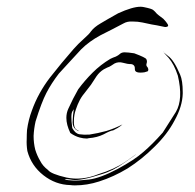

<svg xmlns="http://www.w3.org/2000/svg" viewBox="-20 -608 580 572"><path d="M466.8 -551.8Q485.4 -532.2 479.5 -529.3Q474.6 -526.4 467.8 -528.3Q445.3 -533.2 431.6 -535.2Q418.9 -538.1 404.3 -541Q390.6 -543.9 375 -543.9Q359.4 -544.9 347.7 -538.1Q314.5 -520.5 279.3 -502.9Q245.1 -484.4 221.7 -460.9Q195.3 -432.6 187.5 -423.8Q179.7 -415 155.3 -388.7Q132.8 -359.4 118.2 -331.1Q103.5 -302.7 85.9 -246.1Q81.1 -224.6 80.1 -203.1Q80.1 -181.6 85 -162.1Q90.8 -143.6 99.6 -128.9Q107.4 -113.3 123 -101.6Q131.8 -89.8 177.7 -79.1Q223.6 -69.3 272.5 -88.9Q320.3 -103.5 353.5 -126Q386.7 -149.4 385.7 -148.4Q386.7 -148.4 351.6 -124Q316.4 -98.6 282.2 -88.9Q218.8 -68.4 195.3 -72.3Q171.9 -76.2 172.9 -73.2Q172.9 -74.2 176.8 -72.3Q179.7 -71.3 196.3 -70.3Q211.9 -69.3 245.1 -73.2Q278.3 -77.1 330.1 -104.5Q380.9 -131.8 407.2 -155.3Q433.6 -177.7 464.8 -212.9Q480.5 -237.3 503.9 -274.4Q526.4 -312.5 509.8 -382.8Q499 -416 482.4 -435.5Q464.8 -454.1 465.8 -455.1Q463.9 -454.1 480.5 -441.4Q498 -429.7 516.6 -385.7Q524.4 -368.2 524.4 -333Q524.4 -331.1 524.4 -329.1Q523.4 -291 500 -249Q478.5 -208 440.4 -170.9Q403.3 -133.8 360.4 -106.4Q318.4 -81.1 275.4 -67.4Q239.3 -55.7 203.1 -55.7Q196.3 -55.7 189.5 -56.6Q145.5 -57.6 109.4 -85.9Q73.2 -114.3 61.5 -158.2Q58.6 -176.8 59.6 -193.4Q59.6 -208 60.5 -220.7Q64.5 -251 75.2 -279.3Q93.8 -331.1 128.9 -377Q164.1 -421.9 199.2 -461.9Q212.9 -477.5 229.5 -492.2Q246.1 -506.8 251 -514.6Q260.7 -527.3 279.3 -538.1Q296.9 -548.8 332 -568.4Q375 -587.9 398.4 -587.9Q403.3 -587.9 408.2 -586.9Q432.6 -582 436.5 -578.1Q442.4 -573.2 445.3 -569.3Q448.2 -565.4 466.8 -551.8Q466.8 -551.8 444.3 -548.8Q422.9 -545.9 408.2 -543.9Q408.2 -543.9 466.8 -551.8ZM419.9 -407.2Q421.9 -403.3 421.9 -400.4Q421.9 -397.5 419.9 -395.5Q414.1 -393.6 410.2 -392.6Q381.8 -388.7 381.8 -401.4Q382.8 -415 371.1 -417Q359.4 -417 346.7 -420.9Q333 -424.8 321.3 -418.9Q309.6 -411.1 305.7 -409.2Q301.8 -408.2 289.1 -401.4Q276.4 -393.6 267.6 -380.9Q259.8 -368.2 251 -355.5Q242.2 -343.8 231.4 -330.1Q220.7 -317.4 214.8 -303.7Q211.9 -298.8 206.1 -282.2Q200.2 -265.6 200.2 -248Q199.2 -228.5 207 -222.7Q213.9 -217.8 214.8 -217.8Q213.9 -215.8 205.1 -222.7Q196.3 -230.5 196.3 -244.1Q197.3 -267.6 199.2 -277.3Q201.2 -286.1 201.2 -286.1Q204.1 -286.1 196.3 -277.3Q189.5 -268.6 195.3 -226.6Q204.1 -210 216.8 -208Q229.5 -206.1 246.1 -207Q271.5 -210.9 296.9 -217.8Q322.3 -225.6 344.7 -237.3Q344.7 -237.3 338.9 -232.4Q333 -227.5 317.4 -219.7Q308.6 -218.8 289.1 -208Q269.5 -198.2 244.1 -196.3Q241.2 -195.3 238.3 -195.3Q228.5 -195.3 217.8 -198.2Q203.1 -202.1 189.5 -211.9Q177.7 -236.3 177.7 -256.8Q177.7 -271.5 183.6 -284.2Q197.3 -314.5 212.9 -341.8Q232.4 -368.2 255.9 -391.6Q279.3 -415 308.6 -432.6Q316.4 -436.5 325.2 -439.5Q333 -443.4 335.9 -446.3Q341.8 -452.1 350.6 -452.1Q351.6 -452.1 351.6 -452.1Q361.3 -452.1 379.9 -449.2Q414.1 -436.5 416 -431.6Q418.9 -425.8 417 -419.9Q416 -417 416 -414.1Q416 -411.1 419.9 -407.2Q419.9 -407.2 406.2 -405.3Q393.6 -403.3 384.8 -402.3Q384.8 -402.3 419.9 -407.2Z"/></svg>

Font: Margalida Font
Style: Regular
Weight: 400
Designer: Mateu Riera. mateurierasureda@hotmail.com
Version: Version 1.0